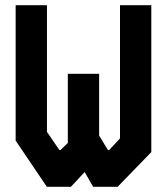

<svg xmlns="http://www.w3.org/2000/svg" viewBox="-20 -716 640 736"><path d="M40 -696V-177L159.5 0H252L304.5 -56.5L337 0H431L560 -133V-696H440V-185.5L398 -140.5H394L360 -196.5V-433H240V-168L212 -141H207.5L160 -210.5V-696Z"/></svg>

Font: Kode
Style: Regular
Weight: 400
Monospace: yes
Designer: Isa Ozler
Foundry: Kadena LLC
Version: Version 1.000;gftools[0.9.28]